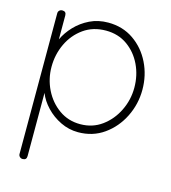

<svg xmlns="http://www.w3.org/2000/svg" viewBox="-103 -580 752 844"><g transform="rotate(15 273.0 -157.5)"><path d="M281.7 4.4Q239.7 4.4 201.9 -13.9Q164.1 -32.2 136 -61.8Q107.9 -91.3 95.2 -124.5V163.1Q95.2 181.2 77.1 181.2Q69.3 181.2 64 176Q58.6 170.9 58.6 163.1V-477.1Q58.6 -484.9 64 -490Q69.3 -495.1 77.1 -495.1Q95.2 -495.1 95.2 -477.1V-368.2Q110.4 -400.9 137.9 -429.9Q165.5 -459 203.1 -477.3Q240.7 -495.6 286.6 -495.6Q352.5 -495.6 402.3 -461.2Q452.1 -426.8 479.7 -370.6Q507.3 -314.5 507.3 -249Q507.3 -183.6 478.5 -125.5Q449.7 -67.4 398.9 -31.5Q348.1 4.4 281.7 4.4ZM470.7 -248.5Q470.7 -304.7 447.8 -352.5Q424.8 -400.4 383.3 -429.7Q341.8 -459 286.1 -459Q227.5 -459 184.6 -428.5Q141.6 -397.9 118.4 -348.9Q95.2 -299.8 95.2 -243.7Q95.2 -188.5 119.1 -140.1Q143.1 -91.8 185.1 -62Q227.1 -32.2 281.7 -32.2Q337.4 -32.2 379.9 -63.2Q422.4 -94.2 446.5 -143.6Q470.7 -192.9 470.7 -248.5Z"/></g></svg>

Font: Manjari Thin
Style: Regular
Weight: 100
Designer: Santhosh Thottingal <santhosh.thottingal@gmail.com>
Version: Version 2.000